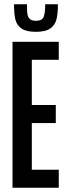

<svg xmlns="http://www.w3.org/2000/svg" viewBox="-20 -885 317 905"><path d="M39 0V-688H257V-603H130V-390H243V-305H130V-85H257V0ZM46 -865H107Q107 -835 109 -820Q111 -805 120 -796Q129 -787 149 -787Q178 -787 185.5 -804.5Q193 -822 193 -865H253Q253 -820 246 -793Q239 -766 216.5 -750.5Q194 -735 149 -735Q104 -735 81.5 -750.5Q59 -766 52.5 -793Q46 -820 46 -865Z"/></svg>

Font: Saira Ultra Condensed SemiBold
Style: Regular
Weight: 600
Width: 1
Designer: Hector Gatti with collaboration of the Omnibus-Type team
Foundry: Omnibus-Type
Version: Version 1.001; ttfautohint (v1.8)